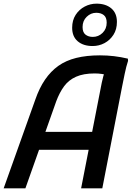

<svg xmlns="http://www.w3.org/2000/svg" viewBox="-25 -1031 721 1051"><path d="M-5 0 168 -485Q190 -549 221.5 -595Q253 -641 294.5 -670.5Q336 -700 392.5 -714Q449 -728 522 -728Q562 -728 599.5 -723.5Q637 -719 675 -710L676 -698Q666 -668 657.5 -626.5Q649 -585 643 -555L535 0H419L532 -578Q536 -597 541 -615.5Q546 -634 556 -648L563 -617Q554 -623 534 -626Q514 -629 493 -629Q432 -629 391.5 -611Q351 -593 326 -559Q301 -525 283 -477L114 0ZM161 -211 193 -309H504L485 -211ZM482 -779Q431 -779 400.5 -805Q370 -831 370 -879Q370 -920 389 -949.5Q408 -979 438.5 -995Q469 -1011 503 -1011Q554 -1011 584.5 -985Q615 -959 615 -911Q615 -870 596 -840.5Q577 -811 547 -795Q517 -779 482 -779ZM483 -829Q514 -829 536.5 -851Q559 -873 559 -907Q559 -936 543 -948.5Q527 -961 502 -961Q472 -961 449.5 -939Q427 -917 427 -883Q427 -854 443 -841.5Q459 -829 483 -829Z"/></svg>

Font: Kufam Medium
Style: Italic
Weight: 500
Italic angle: -11°
Designer: Artur Schmal
Foundry: Original Type
Version: Version 1.301; ttfautohint (v1.8.3)